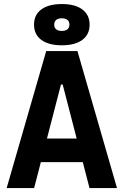

<svg xmlns="http://www.w3.org/2000/svg" viewBox="-20 -952 626 972"><path d="M13.7 0 213.9 -693.4H372.1L572.3 0H433.1L297.4 -523.9H288.6L152.8 0ZM114.7 -131.3V-250.5H466.3V-131.3ZM292.9 -722.7Q226.1 -722.7 189.2 -750.1Q152.3 -777.5 152.3 -827.2Q152.3 -877 189.3 -904.3Q226.2 -931.6 293.1 -931.6Q359.9 -931.6 396.7 -904.2Q433.6 -876.8 433.6 -827.1Q433.6 -777.3 396.6 -750Q359.7 -722.7 292.9 -722.7ZM292.7 -795.4Q311.5 -795.4 321.5 -803.7Q331.5 -812 331.5 -827.2Q331.5 -842.8 321.5 -851.1Q311.5 -859.4 292.7 -859.4Q274.4 -859.4 264.4 -851.1Q254.4 -842.8 254.4 -827.2Q254.4 -812 264.4 -803.7Q274.4 -795.4 292.7 -795.4Z"/></svg>

Font: Cascadia Code PL
Style: Regular
Weight: 400
Monospace: yes
Designer: Aaron Bell
Foundry: Saja Typeworks
Version: Version 2102.003